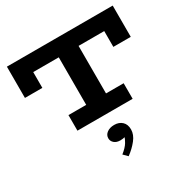

<svg xmlns="http://www.w3.org/2000/svg" viewBox="-223 -889 1429 1452"><g transform="rotate(-30 491.0 -162.5)"><path d="M29 -413V-686H953V-413H801V-551H181V-413ZM249 0V-136H731V0ZM404 -87V-611H577V-87ZM605 194Q605 239 570.5 282.5Q536 326 488 361L453 326Q496 292 514 261.5Q532 231 532 220Q527 223 516 224.5Q505 226 494 226Q461 226 441.5 209Q422 192 422 167Q422 138 447 119.5Q472 101 511 101Q553 101 579 125.5Q605 150 605 194Z"/></g></svg>

Font: BioRhyme SemiExpanded ExtraBold
Style: Regular
Weight: 800
Width: 6
Designer: Aoife Mooney
Foundry: Aoife Mooney Type
Version: Version 1.600;gftools[0.9.33]